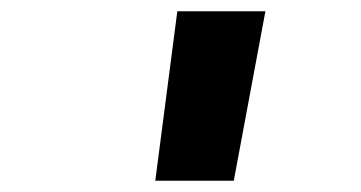

<svg xmlns="http://www.w3.org/2000/svg" viewBox="-20 -750 640 340"><path d="M255 -430 294 -730H450L394 -430Z"/></svg>

Font: JetBrains Mono NL ExtraBold
Style: Italic
Weight: 800
Italic angle: -9°
Monospace: yes
Designer: Philipp Nurullin, Konstantin Bulenkov
Foundry: JetBrains
Version: Version 2.305; ttfautohint (v1.8.4.7-5d5b)